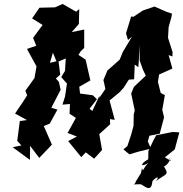

<svg xmlns="http://www.w3.org/2000/svg" viewBox="-20 -770 925 969"><path d="M364 -711C342 -724 318 -737 296 -750L258 -733L179 -731L142 -677L195 -644L147 -579L163 -539L116 -523L172 -421L168 -456L154 -376L108 -312L117 -289L98 -259L56 -197L116 -164L80 -159L67 -59L88 -36L44 -27L131 37L132 -34L178 27L242 -40L201 -134L231 -146L270 -217L239 -226L286 -317L277 -357L262 -374L284 -393L275 -463L232 -453L247 -504L267 -456L312 -475L308 -412L289 -381L318 -348L308 -282L295 -242L333 -245L331 -196L363 -175L321 -99L368 -81L324 -58L390 23L413 -1L455 31L495 -13L481 -93L536 -143L535 -169L559 -165L533 -263L583 -304L604 -327L630 -368L657 -370L660 -444L678 -431L680 -454L684 -542L685 -464L702 -417L716 -388L656 -332L642 -298L660 -213L655 -192L654 -135L642 -91L623 -33L603 -16L633 9L680 -5L742 -20L726 -56L734 -85L786 -95L808 -178L799 -216L812 -290L791 -301L777 -357L783 -394L850 -424L831 -492L850 -485L851 -507L828 -579L831 -633L845 -683L848 -701L819 -711L760 -737L701 -717L653 -685L642 -687L616 -602L626 -568L646 -585L600 -508L584 -469L522 -414L502 -366L512 -321L481 -276L482 -287L446 -210L432 -221L469 -269L449 -289L384 -298L380 -332L436 -364L412 -469L376 -493L388 -512L405 -528V-621L342 -608L378 -649L380 -724ZM656 161 672 160H689C702 160 744 212 749 145C768 121 789 117 767 144C820 103 841 118 797 55C797 100 855 31 831 27C851 50 847 44 812 24L862 -16L885 -102L851 -104L768 -87L754 -61L729 -8L728 34C685 58 689 77 729 52C699 80 704 104 697 78C686 120 705 80 664 148C663 171 690 143 690 123Z"/></svg>

Font: Asimov Aggro
Style: CondIt
Weight: 500
Designer: Google
Version: Version 2.000980; 2014